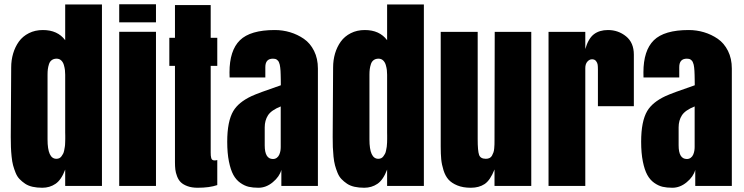

<svg xmlns="http://www.w3.org/2000/svg" viewBox="-20 -884 3539 913"><path d="M31.2 -232.9Q31.2 -232.9 33.2 -563Q33.2 -598.1 42.5 -629.6Q51.8 -661.1 69.8 -686.3Q87.9 -711.4 117.4 -726.3Q147 -741.2 184.1 -741.2Q253.9 -741.2 290 -692.9V-862.8H464.8V0H290V-77.6Q271.5 -28.3 243.9 -9.8Q216.3 8.8 181.2 8.8Q155.8 8.8 135 4.2Q114.3 -0.5 99.4 -10.5Q84.5 -20.5 73 -32.5Q61.5 -44.4 54.2 -62.5Q46.9 -80.6 42.2 -97.9Q37.6 -115.2 35.2 -139.4Q32.7 -163.6 32 -184.3Q31.2 -205.1 31.2 -232.9ZM206.1 -528.8V-253.9Q206.1 -251.5 206.1 -241.2Q206.1 -227.5 206.1 -224.6Q206.1 -223.6 206.1 -222.7Q206.1 -221.7 206.1 -220.7Q206.1 -128.9 248 -128.9Q255.9 -128.9 262 -131.8Q268.1 -134.8 272.5 -140.9Q276.9 -147 280 -152.8Q283.2 -158.7 285.2 -168.9Q287.1 -179.2 288.3 -186.3Q289.6 -193.4 289.8 -205.3Q290 -217.3 290.3 -222.9Q290.5 -228.5 290.3 -240Q290 -251.5 290 -253.9V-528.8Q290 -540 288.8 -550.8Q287.6 -561.5 283.7 -575Q279.8 -588.4 271 -596.7Q262.2 -605 249 -605Q235.4 -605 226.1 -598.1Q216.8 -591.3 212.9 -578.9Q209 -566.4 207.5 -555.2Q206.1 -543.9 206.1 -528.8Z M546.9 0V-732.9H721.7V0ZM546.9 -777.8V-863.8H721.7V-777.8Z M812 -859.9H981.9V-704.1H1013.2V-570.8H981.9V-158.7Q981.9 -149.4 982.4 -144Q982.9 -138.7 984.4 -132.6Q985.8 -126.5 990 -123.8Q994.1 -121.1 1000.5 -121.1Q1006.8 -121.1 1013.2 -123V-3.9Q976.1 8.8 919.9 8.8Q891.6 8.8 871.3 1.2Q851.1 -6.3 839.8 -17.3Q828.6 -28.3 822 -45.7Q815.4 -63 813.7 -78.1Q812 -93.3 812 -112.8V-570.8H785.2V-704.1H812Z M1060.5 -210Q1060.5 -307.1 1089.4 -356Q1114.3 -397.9 1175.8 -426.8Q1207 -441.4 1315.4 -478.5Q1315.4 -479 1315.4 -480Q1315.4 -495.6 1315.2 -505.4Q1314.9 -515.1 1314.7 -527.3Q1314.5 -539.6 1314 -546.9Q1313.5 -554.2 1312.5 -563Q1311.5 -571.8 1310.3 -576.4Q1309.1 -581.1 1306.9 -586.7Q1304.7 -592.3 1302 -595.2Q1299.3 -598.1 1295.9 -600.6Q1292.5 -603 1287.8 -604Q1283.2 -605 1277.8 -605Q1241.7 -605 1241.7 -564.9V-515.6H1071.8Q1071.3 -523.9 1071.3 -539.6Q1071.3 -644 1120.8 -692.6Q1170.4 -741.2 1286.6 -741.2Q1324.2 -741.2 1359.4 -730.7Q1394.5 -720.2 1424.8 -699.5Q1455.1 -678.7 1473.4 -642.1Q1491.7 -605.5 1491.7 -558.1V0H1317.9V-76.2Q1309.1 -43.9 1277.3 -17.6Q1245.6 8.8 1209 8.8Q1182.6 8.8 1162.6 4.2Q1142.6 -0.5 1122.6 -14.6Q1102.5 -28.8 1089.6 -52.5Q1076.7 -76.2 1068.6 -116Q1060.5 -155.8 1060.5 -210ZM1238.8 -278.3Q1238.8 -278.3 1238.8 -192.9Q1238.8 -127.9 1277.8 -127.9Q1288.6 -127.9 1296.4 -133.8Q1304.2 -139.6 1308.1 -148.9Q1312 -158.2 1313.5 -167Q1314.9 -175.8 1314.9 -185.1V-377.9Q1270 -359.9 1254.4 -335.7Q1238.8 -311.5 1238.8 -278.3Z M1562 -232.9Q1562 -232.9 1564 -563Q1564 -598.1 1573.2 -629.6Q1582.5 -661.1 1600.6 -686.3Q1618.7 -711.4 1648.2 -726.3Q1677.7 -741.2 1714.8 -741.2Q1784.7 -741.2 1820.8 -692.9V-862.8H1995.6V0H1820.8V-77.6Q1802.2 -28.3 1774.7 -9.8Q1747.1 8.8 1711.9 8.8Q1686.5 8.8 1665.8 4.2Q1645 -0.5 1630.1 -10.5Q1615.2 -20.5 1603.8 -32.5Q1592.3 -44.4 1585 -62.5Q1577.6 -80.6 1573 -97.9Q1568.4 -115.2 1565.9 -139.4Q1563.5 -163.6 1562.7 -184.3Q1562 -205.1 1562 -232.9ZM1736.8 -528.8V-253.9Q1736.8 -251.5 1736.8 -241.2Q1736.8 -227.5 1736.8 -224.6Q1736.8 -223.6 1736.8 -222.7Q1736.8 -221.7 1736.8 -220.7Q1736.8 -128.9 1778.8 -128.9Q1786.6 -128.9 1792.7 -131.8Q1798.8 -134.8 1803.2 -140.9Q1807.6 -147 1810.8 -152.8Q1814 -158.7 1815.9 -168.9Q1817.9 -179.2 1819.1 -186.3Q1820.3 -193.4 1820.6 -205.3Q1820.8 -217.3 1821 -222.9Q1821.3 -228.5 1821 -240Q1820.8 -251.5 1820.8 -253.9V-528.8Q1820.8 -540 1819.6 -550.8Q1818.4 -561.5 1814.5 -575Q1810.5 -588.4 1801.8 -596.7Q1793 -605 1779.8 -605Q1766.1 -605 1756.8 -598.1Q1747.6 -591.3 1743.7 -578.9Q1739.7 -566.4 1738.3 -555.2Q1736.8 -543.9 1736.8 -528.8Z M2332.5 -732.4H2506.3V0H2331.5V-78.1Q2311 -26.4 2284.4 -8.8Q2257.8 8.8 2218.8 8.8Q2181.6 8.8 2154.8 -2.2Q2127.9 -13.2 2112.8 -30Q2097.7 -46.9 2089.1 -74Q2080.6 -101.1 2078.1 -126.5Q2075.7 -151.9 2075.7 -187V-732.4H2251.5V-222.2Q2251.5 -166.5 2258.1 -147.7Q2264.6 -128.9 2290.5 -128.9Q2300.3 -128.9 2307.9 -132.6Q2315.4 -136.2 2319.6 -144Q2323.7 -151.9 2326.4 -159.2Q2329.1 -166.5 2330.1 -178.5Q2331.1 -190.4 2331.3 -197.3Q2331.5 -204.1 2331.5 -216.3Q2331.5 -220.2 2331.5 -222.2Z M2588.4 0V-732.4H2763.2V-650.9Q2777.8 -701.2 2804.2 -721.2Q2830.6 -741.2 2871.1 -741.2Q2919.9 -741.2 2957 -711.2Q2994.1 -681.2 2994.1 -624V-378.9H2823.2V-554.2Q2823.2 -567.4 2822 -576.4Q2820.8 -585.4 2814.2 -593.8Q2807.6 -602.1 2795.4 -602.1Q2782.7 -602.1 2772.9 -590.8Q2763.2 -579.6 2763.2 -560.1V0Z M3028.8 -210Q3028.8 -307.1 3057.6 -356Q3082.5 -397.9 3144 -426.8Q3175.3 -441.4 3283.7 -478.5Q3283.7 -479 3283.7 -480Q3283.7 -495.6 3283.4 -505.4Q3283.2 -515.1 3283 -527.3Q3282.7 -539.6 3282.2 -546.9Q3281.7 -554.2 3280.8 -563Q3279.8 -571.8 3278.6 -576.4Q3277.3 -581.1 3275.1 -586.7Q3272.9 -592.3 3270.3 -595.2Q3267.6 -598.1 3264.2 -600.6Q3260.7 -603 3256.1 -604Q3251.5 -605 3246.1 -605Q3210 -605 3210 -564.9V-515.6H3040Q3039.6 -523.9 3039.6 -539.6Q3039.6 -644 3089.1 -692.6Q3138.7 -741.2 3254.9 -741.2Q3292.5 -741.2 3327.6 -730.7Q3362.8 -720.2 3393.1 -699.5Q3423.3 -678.7 3441.7 -642.1Q3460 -605.5 3460 -558.1V0H3286.1V-76.2Q3277.3 -43.9 3245.6 -17.6Q3213.9 8.8 3177.2 8.8Q3150.9 8.8 3130.9 4.2Q3110.8 -0.5 3090.8 -14.6Q3070.8 -28.8 3057.9 -52.5Q3044.9 -76.2 3036.9 -116Q3028.8 -155.8 3028.8 -210ZM3207 -278.3Q3207 -278.3 3207 -192.9Q3207 -127.9 3246.1 -127.9Q3256.8 -127.9 3264.6 -133.8Q3272.5 -139.6 3276.4 -148.9Q3280.3 -158.2 3281.7 -167Q3283.2 -175.8 3283.2 -185.1V-377.9Q3238.3 -359.9 3222.7 -335.7Q3207 -311.5 3207 -278.3Z"/></svg>

Font: Anton
Style: Regular
Weight: 400
Foundry: vernon adams
Version: Version 1.000